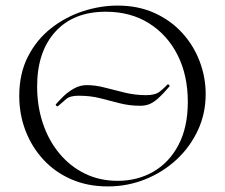

<svg xmlns="http://www.w3.org/2000/svg" viewBox="-20 -656 806 688"><path d="M504 -315Q536 -315 552 -327.5Q568 -340 580 -353Q582 -355 585.5 -352Q589 -349 587 -346Q563 -318 546 -303Q529 -288 514.5 -282.5Q500 -277 483 -277Q444 -277 409 -286Q374 -295 339 -304Q304 -313 262 -313Q232 -313 219 -302.5Q206 -292 187 -275Q186 -274 182.5 -276.5Q179 -279 180 -282Q191 -295 207.5 -311Q224 -327 245.5 -339Q267 -351 291 -351Q322 -351 356 -342Q390 -333 427.5 -324Q465 -315 504 -315ZM366 12Q294 12 235.5 -13.5Q177 -39 135.5 -84Q94 -129 71.5 -187.5Q49 -246 49 -312Q49 -393 80.5 -454Q112 -515 164 -555.5Q216 -596 278 -616Q340 -636 401 -636Q475 -636 533.5 -609.5Q592 -583 633 -538Q674 -493 695.5 -436Q717 -379 717 -319Q717 -249 689 -189Q661 -129 612.5 -84Q564 -39 500.5 -13.5Q437 12 366 12ZM402 -8Q472 -8 529 -40.5Q586 -73 619.5 -136.5Q653 -200 653 -291Q653 -386 616.5 -458.5Q580 -531 514 -572.5Q448 -614 359 -614Q243 -614 178 -542Q113 -470 113 -346Q113 -276 133.5 -214.5Q154 -153 192.5 -106.5Q231 -60 284 -34Q337 -8 402 -8Z"/></svg>

Font: Cormorant Garamond Light
Style: Regular
Weight: 300
Designer: Christian Thalmann (Catharsis Fonts)
Foundry: Catharsis Fonts
Version: Version 4.001